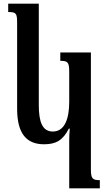

<svg xmlns="http://www.w3.org/2000/svg" viewBox="-20 -780 598 1054"><path d="M360 254H528V209C488 209 479 201 479 149V-492H311V-446C352 -446 360 -439 360 -385V-221C360 -132 337 -58 270 -58C212 -58 193 -112 193 -203V-760H25V-714C69 -714 74 -707 74 -653V-183C74 -47 125 12 222 12C286 12 325 -9 358 -74H363C361 -53 360 -30 360 -8Z"/></svg>

Font: Noto Serif Armenian SemiCondensed SemiBold
Style: Regular
Weight: 600
Width: 4
Designer: Monotype Design Team
Foundry: Monotype Imaging Inc.
Version: Version 2.008